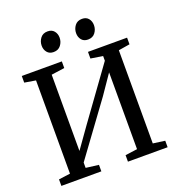

<svg xmlns="http://www.w3.org/2000/svg" viewBox="-165 -1088 1129 1221"><g transform="rotate(-20 400.0 -477.0)"><path d="M40.5 0V-44L118.5 -54.5V-685.5L43 -698V-743H314V-698L224.5 -685.5V-169.5L323.5 -309L572.5 -653.5V-685.5L491 -698V-743H755.5V-698L679 -685.5V-55L759.5 -44V0H491V-44L572.5 -55V-574.5L482.5 -443.5L224.5 -91V-55L311 -44V0ZM285.5 -816.5Q258 -816.5 242.8 -835Q227.5 -853.5 227.5 -880Q227.5 -908.5 244.5 -931Q261.5 -953.5 293 -953.5H294Q322 -953.5 337.2 -935Q352.5 -916.5 352.5 -890Q352.5 -861.5 335.2 -839Q318 -816.5 286.5 -816.5ZM518.5 -816.5Q490.5 -816.5 475.5 -835Q460.5 -853.5 460.5 -880Q460.5 -908.5 477.5 -931Q494.5 -953.5 526 -953.5H527Q555 -953.5 570 -935Q585 -916.5 585 -890Q585 -861.5 568 -839Q551 -816.5 519.5 -816.5Z"/></g></svg>

Font: Merriweather Text
Style: Regular
Weight: 400
Designer: Eben Sorkin
Foundry: Eben Sorkin
Version: Version 2.100; ttfautohint (v1.7.19-72a1) -l 8 -r 50 -G 200 